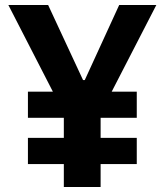

<svg xmlns="http://www.w3.org/2000/svg" viewBox="-20 -750 660 770"><path d="M528.5 -92V-197H383.5V-277.5H528.5V-382.5H428L607 -730H458L320 -429H313L173 -730H13.5L192 -382.5H92V-277.5H236V-197H92V-92H236V0H383.5V-92Z"/></svg>

Font: Monaspace Neon
Style: Bold
Weight: 700
Designer: Riley Cran & the Lettermatic Team
Foundry: Lettermatic
Version: Version 1.200 (Monaspace Neon)